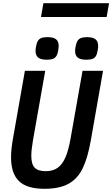

<svg xmlns="http://www.w3.org/2000/svg" viewBox="-20 -1168 701 1199"><path d="M49 -185Q49 -234.5 60.5 -299.5L135.5 -726H262.5L186.5 -295.5Q175.5 -232 175.5 -195Q175.5 -143 196.5 -121Q217.5 -99 265.5 -99Q310.5 -99 340 -120Q369.5 -141 388.8 -185.5Q408 -230 421 -304.5L495.5 -726H623.5L547 -290.5Q527.5 -181 496.2 -116.5Q465 -52 408.2 -20.5Q351.5 11 257 11Q148 11 98.5 -37Q49 -85 49 -185ZM202 -850.5Q202 -860.5 204.5 -875.5Q209 -900 216.8 -912.8Q224.5 -925.5 238.5 -930.8Q252.5 -936 277.5 -936Q313 -936 329.8 -923Q346.5 -910 346.5 -880.5Q346.5 -871 344 -855Q340 -831 332 -818.2Q324 -805.5 310 -800.2Q296 -795 272 -795Q236 -795 219 -808Q202 -821 202 -850.5ZM449 -850Q449 -859.5 451.5 -874.5Q456 -899.5 464 -912.5Q472 -925.5 486 -930.8Q500 -936 524 -936Q559 -936 576 -923Q593 -910 593 -880.5Q593 -870.5 590.5 -855.5Q586.5 -831 579 -818.2Q571.5 -805.5 557.2 -800.2Q543 -795 518 -795Q483 -795 466 -808Q449 -821 449 -850ZM251 -1148H661L646 -1062H236Z"/></svg>

Font: JuliaMono BoldItalic
Style: Regular
Weight: 700
Italic angle: -9°
Monospace: yes
Designer: cormullion
Foundry: corm
Version: Version 0.049; ttfautohint (v1.8.4)